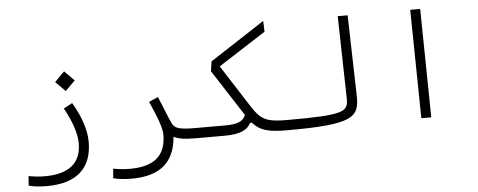

<svg xmlns="http://www.w3.org/2000/svg" viewBox="-56 -853 3043 1222"><g transform="rotate(-5 1465.0 -241.5)"><path d="M197.8 222.7C387.7 222.7 486.8 133.8 486.8 -34.7C486.8 -108.9 458.5 -196.3 403.3 -289.6L347.7 -259.8C398.4 -168 422.9 -91.3 422.9 -31.2C422.9 96.2 342.8 159.2 189.9 159.2C147.9 159.2 123 155.3 86.4 148.9L82 210C116.2 218.8 152.3 222.7 197.8 222.7ZM369.6 -369.6 432.1 -432.1 369.6 -495.1 307.1 -432.1Z M1027.3 -20C1054.2 -5.9 1093.8 2 1166 2C1189.5 2 1205.1 -5.9 1205.1 -33.2C1205.1 -56.2 1196.3 -63 1171.9 -63C1063.5 -63 1039.6 -74.2 1023.4 -106C1003.9 -145 987.8 -193.8 950.2 -280.3L892.1 -254.4C929.2 -169.9 964.4 -87.4 964.4 -40C964.4 97.2 886.2 159.2 733.9 159.2C689.9 159.2 663.6 155.3 627 148.9L622.1 210C655.8 218.3 694.3 222.7 739.7 222.7C914.1 222.7 1014.2 148.4 1027.3 -20Z M1752 2C1765.1 2 1778.3 -7.3 1778.3 -33.7C1778.3 -51.3 1770.5 -63 1757.8 -63C1627 -63 1590.3 -81.5 1536.1 -165L1359.4 -440.4L1662.6 -635.3L1660.2 -704.6L1310.1 -476.6L1301.3 -414.1L1491.2 -120.1C1491.7 -119.6 1491.7 -119.1 1492.2 -118.7C1475.6 -82.5 1452.6 -63 1356.4 -63H1171.9L1166 2H1352.5C1459 2 1501 -25.9 1520 -65.4H1531.7C1578.6 -13.2 1631.3 2 1752 2Z M1752 2C2172.4 2 2215.8 -39.1 2211.9 -180.7L2198.7 -693.4H2135.3L2147 -169.4C2148.9 -81.1 2126 -63 1757.8 -63C1738.3 -63 1724.6 -56.2 1724.6 -31.2C1724.6 -8.8 1732.9 2 1752 2Z M2608.9 0H2672.4L2662.1 -693.4H2598.6Z"/></g></svg>

Font: Cascadia Code Light
Style: Regular
Weight: 300
Monospace: yes
Designer: Aaron Bell
Foundry: Saja Typeworks
Version: Version 2404.023